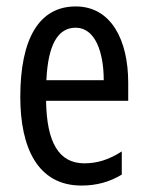

<svg xmlns="http://www.w3.org/2000/svg" viewBox="-20 -632 458 596"><path d="M215 -612C102 -612 43 -513 43 -331C43 -175 96 -56 233 -56C279 -56 320 -67 358 -90V-162C318 -136 281 -125 242 -125C163 -125 125 -189 123 -319H378V-375C378 -508 325 -612 215 -612ZM215 -546C275 -546 302 -471 302 -383H124C129 -494 160 -546 215 -546Z"/></svg>

Font: Noto Sans Malayalam UI ExtraCondensed
Style: Regular
Weight: 400
Width: 2
Designer: Jelle Bosma - Monotype Design Team
Foundry: Monotype Imaging Inc.
Version: Version 2.104